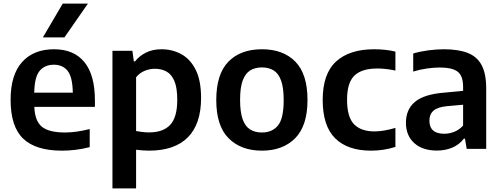

<svg xmlns="http://www.w3.org/2000/svg" viewBox="-20 -828 2784 1068"><path d="M324 10Q179 10 109 -56.8Q39 -123.5 39 -273Q39 -411.5 102.8 -482.8Q166.5 -554 281 -554Q391 -554 449.5 -482.5Q508 -411 508 -269V-233.5H171Q174 -154.5 213.2 -122.8Q252.5 -91 342 -91Q373.5 -91 408 -96Q442.5 -101 479 -110V-9.5Q437 1 399.2 5.5Q361.5 10 324 10ZM279.5 -468Q229 -468 200.5 -433.8Q172 -399.5 170.5 -312.5H385Q383.5 -399 356.5 -433.5Q329.5 -468 279.5 -468ZM218.5 -620 329 -808H469L338.5 -620Z M605.5 220V-545.5H716.5L724.5 -486.5H731Q755 -517 792.2 -535.5Q829.5 -554 878 -554Q938 -554 988 -527Q1038 -500 1068.2 -440.5Q1098.5 -381 1098.5 -283Q1098.5 -138.5 1025 -64.2Q951.5 10 809 10Q790.5 10 771.8 8.5Q753 7 737 5V220ZM809.5 -91.5Q887.5 -91.5 926.8 -133.5Q966 -175.5 966 -272.5Q966 -340 950 -377.5Q934 -415 906 -430.2Q878 -445.5 841.5 -445.5Q812.5 -445.5 784.5 -434Q756.5 -422.5 737 -398V-99Q752 -96 771.5 -93.8Q791 -91.5 809.5 -91.5Z M1437 10Q1320.5 10 1251.8 -58.8Q1183 -127.5 1183 -271.5Q1183 -416 1250.5 -485Q1318 -554 1437 -554Q1555.5 -554 1623 -485Q1690.5 -416 1690.5 -272Q1690.5 -128.5 1622 -59.2Q1553.5 10 1437 10ZM1437 -91Q1494 -91 1526 -129.8Q1558 -168.5 1558 -271Q1558 -340.5 1543.5 -380.2Q1529 -420 1501.8 -436.5Q1474.5 -453 1437 -453Q1399 -453 1372 -436.5Q1345 -420 1330.2 -380.8Q1315.5 -341.5 1315.5 -273Q1315.5 -203.5 1330 -163.8Q1344.5 -124 1371.8 -107.5Q1399 -91 1437 -91Z M2043.5 10Q1914 10 1844.5 -58.5Q1775 -127 1775 -272Q1775 -418 1849.5 -486Q1924 -554 2061.5 -554Q2126 -554 2179.5 -541V-435.5Q2126 -447 2078.5 -447Q1992 -447 1951.2 -407.2Q1910.5 -367.5 1910.5 -273.5Q1910.5 -177 1949.2 -137Q1988 -97 2063.5 -97Q2112.5 -97 2179.5 -116.5V-11Q2116.5 10 2043.5 10Z M2411 9.5Q2329.5 9.5 2283.8 -32.5Q2238 -74.5 2238 -145Q2238 -220 2289.2 -262.2Q2340.5 -304.5 2454.5 -313L2556 -322.5V-344Q2556 -406.5 2525.5 -429.5Q2495 -452.5 2426 -452.5Q2394.5 -452.5 2355.2 -447Q2316 -441.5 2278.5 -430V-530.5Q2317 -542 2362.8 -548Q2408.5 -554 2448.5 -554Q2529 -554 2581.2 -533.8Q2633.5 -513.5 2659 -465.8Q2684.5 -418 2684.5 -336V0H2576L2566.5 -56.5H2560Q2534.5 -23 2495.5 -6.8Q2456.5 9.5 2411 9.5ZM2368.5 -157.5Q2368.5 -84 2451.5 -84Q2478.5 -84 2506 -94.5Q2533.5 -105 2556 -129.5V-245.5L2467 -237.5Q2414.5 -232.5 2391.5 -212.5Q2368.5 -192.5 2368.5 -157.5Z"/></svg>

Font: Encode Sans SmBold
Style: Regular
Weight: 600
Designer: Multiple Designers
Foundry: Impallari Type
Version: Version 3.002; ttfautohint (v1.8.3) -l 8 -r 50 -G 200 -x 14 